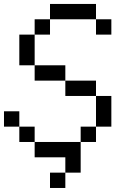

<svg xmlns="http://www.w3.org/2000/svg" viewBox="-20 -789 655 963"><path d="M307.7 76.9V153.8H230.8V76.9ZM230.8 -76.9H384.6V76.9H307.7V0H230.8ZM153.8 0V-76.9H384.6V0ZM76.9 -76.9V-153.8H153.8V-76.9ZM384.6 -76.9V-153.8H461.5V-76.9ZM0 -153.8V-230.8H76.9V-153.8ZM461.5 -153.8V-307.7H538.5V-153.8ZM307.7 -307.7V-384.6H461.5V-307.7ZM153.8 -384.6V-461.5H307.7V-384.6ZM76.9 -461.5V-615.4H153.8V-461.5ZM153.8 -615.4V-692.3H230.8V-615.4ZM461.5 -615.4V-692.3H538.5V-615.4ZM230.8 -692.3V-769.2H461.5V-692.3Z"/></svg>

Font: Mintsoda - Lime Green 13x16
Style: Regular
Weight: 400
Designer: Mintsoda-15
Version: Version 1.0